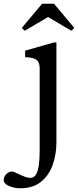

<svg xmlns="http://www.w3.org/2000/svg" viewBox="-107 -754 419 1031"><path d="M2 257Q-31 257 -59 244.5Q-87 232 -87 213Q-87 200 -79 188Q-71 176 -57.5 170Q-44 164 -28 171L16 191Q33 198 41.5 199.5Q50 201 56 201Q77 201 87.5 181Q98 161 102 128Q106 95 106 56V-388Q106 -420 88.5 -433Q71 -446 28 -447V-482L182 -526H196V9Q196 76 175.5 132.5Q155 189 112 223Q69 257 2 257ZM26 -589 10 -604 119 -734H183L292 -604L276 -589L152 -662H150Z"/></svg>

Font: Hedvig Letters Serif 12pt
Style: Regular
Weight: 400
Designer: Alexander Örn & Tor Weibull
Foundry: Kanon Foundry
Version: Version 1.000; ttfautohint (v1.8.4.7-5d5b)